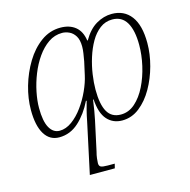

<svg xmlns="http://www.w3.org/2000/svg" viewBox="-113 -660 997 1010"><g transform="rotate(-15 385.0 -154.5)"><path d="M583 -549Q650 -549 687.5 -499.5Q725 -450 725 -353Q725 -293 708 -230Q691 -167 660.5 -113.5Q630 -60 587.5 -26.5Q545 7 493 7Q443 7 411.5 -28Q380 -63 375 -139H372Q368 -108 363 -79.5Q358 -51 354 -32L319 130Q314 148 312 165Q310 182 310 191Q310 206 319.5 211Q329 216 357 216H395L389 240H253L312 -35Q318 -67 325 -94Q332 -121 338 -142H334Q303 -78 256.5 -35.5Q210 7 150 7Q98 7 70 -39Q42 -85 42 -170Q42 -233 61 -299Q80 -365 114.5 -422Q149 -479 197 -514Q245 -549 303 -549Q353 -549 384.5 -523.5Q416 -498 423 -447H426Q457 -501 498 -525Q539 -549 583 -549ZM578 -520Q540 -520 510.5 -497.5Q481 -475 460 -438.5Q439 -402 425 -357.5Q411 -313 404.5 -268Q398 -223 398 -186Q398 -105 421 -65Q444 -25 494 -25Q537 -25 571.5 -55.5Q606 -86 630.5 -135.5Q655 -185 668 -242.5Q681 -300 681 -354Q681 -434 655.5 -477Q630 -520 578 -520ZM305 -520Q264 -520 230 -496.5Q196 -473 169 -434.5Q142 -396 123.5 -349.5Q105 -303 95.5 -256Q86 -209 86 -170Q86 -97 106 -61.5Q126 -26 161 -26Q195 -26 228 -50Q261 -74 288.5 -112Q316 -150 335.5 -193Q355 -236 363 -273L379 -345Q383 -367 386 -387Q389 -407 389 -423Q389 -460 376 -481Q363 -502 343.5 -511Q324 -520 305 -520Z"/></g></svg>

Font: Noto Serif ExtraLight
Style: Italic
Weight: 200
Italic angle: -12°
Designer: Monotype Design Team
Foundry: Monotype Imaging Inc.
Version: Version 2.014; ttfautohint (v1.8.4.7-5d5b)